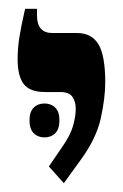

<svg xmlns="http://www.w3.org/2000/svg" viewBox="-20 -667 279 436"><path d="M125 -251 91 -289 121 -333Q140 -360 146 -381.5Q152 -403 152 -420Q152 -436 144.5 -447Q137 -458 117 -458H82Q48 -458 34 -476Q20 -494 20 -533Q20 -557 24 -582.5Q28 -608 37 -647H64V-632Q64 -592 99 -592H155Q188 -592 203.5 -566.5Q219 -541 219 -480Q219 -445 209 -399Q199 -353 164 -305ZM47 -394Q47 -413 56.5 -422.5Q66 -432 81 -432Q96 -432 105.5 -422.5Q115 -413 115 -394Q115 -374 105.5 -364.5Q96 -355 81 -355Q66 -355 56.5 -364.5Q47 -374 47 -394Z"/></svg>

Font: Noto Serif Hebrew ExtraCondensed
Style: Bold
Weight: 700
Width: 2
Designer: Monotype Design Team
Foundry: Monotype Imaging Inc.
Version: Version 2.004; ttfautohint (v1.8.4.7-5d5b)